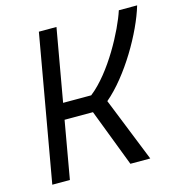

<svg xmlns="http://www.w3.org/2000/svg" viewBox="-104 -787 832 880"><g transform="rotate(-15 312.5 -346.5)"><path d="M36.6 0H120.1L168 -272.9H302.7L407.2 0H501.5L379.4 -304.7C486.3 -394.5 589.8 -573.7 625 -693.4H538.1C509.8 -605.5 417 -428.7 314.9 -349.6H181.6L242.2 -693.4H158.7Z"/></g></svg>

Font: Cascadia Code SemiLight
Style: Italic
Weight: 350
Italic angle: -10°
Monospace: yes
Designer: Aaron Bell
Foundry: Saja Typeworks
Version: Version 2404.023